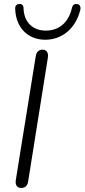

<svg xmlns="http://www.w3.org/2000/svg" viewBox="-20 -921 417 947"><path d="M85 6C105 6 116 -6 119 -27L216 -636C220 -661 210 -676 190 -676C170 -676 159 -663 156 -642L58 -33C54 -8 65 6 85 6ZM203 -725C286 -725 353 -780 376 -872C380 -889 372 -900 360 -901C347 -903 338 -896 335 -883C319 -810 271 -770 206 -770C142 -770 98 -811 96 -881C96 -896 86 -903 74 -901C61 -900 54 -892 55 -877C58 -784 118 -725 203 -725Z"/></svg>

Font: SN Pro Light
Style: Italic
Weight: 300
Italic angle: -8.99998°
Designer: Tobias Whetton
Foundry: Supernotes
Version: Version 1.001;Glyphs 3.2 (3249)